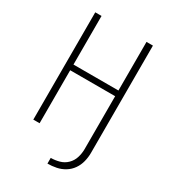

<svg xmlns="http://www.w3.org/2000/svg" viewBox="-218 -845 1013 1139"><g transform="rotate(30 288.0 -275.5)"><path d="M294 184Q324 184 354 178Q384 172 410 156Q436 140 453.5 115Q471 90 478.5 60Q486 30 486 0V-735H442V-402H134V-735H91V0H134V-363H442V0Q442 29 433 58Q424 87 402.5 108Q381 129 352 137Q323 145 294 145Z"/></g></svg>

Font: Iosevka Sparkle Extralight
Style: Regular
Weight: 200
Designer: Belleve Invis
Foundry: Belleve Invis
Version: Version 4.5.0; ttfautohint (v1.8.3)